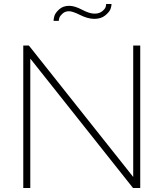

<svg xmlns="http://www.w3.org/2000/svg" viewBox="-20 -937 815 957"><path d="M324 -881Q305 -881 292 -869.5Q279 -858 276 -848.5Q273 -839 273 -833H247Q247 -842 251 -857Q255 -872 274.5 -890Q294 -908 325 -908Q352 -908 389 -888.5Q426 -869 451 -869Q475 -869 489.5 -881Q504 -893 506.5 -902Q509 -911 509 -917H536Q536 -907 531 -892.5Q526 -878 505 -860.5Q484 -843 450 -843Q418 -843 380 -862Q342 -881 324 -881ZM131 -645V0H96V-710H124L644 -55V-710H679V0H643Z"/></svg>

Font: Raleway-v4020 ExtraLight
Style: Regular
Weight: 275
Designer: Matt McInerney, Pablo Impallari, Rodrigo Fuenzalida
Foundry: Matt McInerney, Pablo Impallari, Rodrigo Fuenzalida
Version: Version 4.020;PS 004.020;hotconv 1.0.88;makeotf.lib2.5.64775